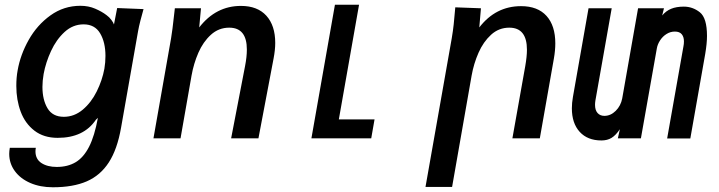

<svg xmlns="http://www.w3.org/2000/svg" viewBox="-20 -585 3040 812"><path d="M19 65.5Q19 54 21.5 40H131.5Q130 48.5 130 55Q130 88 155.2 104.5Q180.5 121 220 121Q266.5 121 300 101Q333.5 81 356.8 35.5Q380 -10 394 -86.5L385.5 -78.5Q334 -2 224 -2Q165 -2 125.5 -32.5Q86 -63 67.5 -112.8Q49 -162.5 49 -221.5Q49 -257.5 54.5 -287Q66 -353.5 101.5 -416.5Q137 -479.5 193.5 -520Q250 -560.5 320 -560.5Q354.5 -560.5 382.8 -548.2Q411 -536 430.5 -521Q442.5 -512.5 451.2 -500.5Q460 -488.5 462 -481.5L475.5 -551L587 -546.5Q580.5 -523.5 574 -498.5Q567.5 -473.5 564 -453.5L492 -45Q476 46.5 440.2 101.8Q404.5 157 346.8 182Q289 207 203.5 207Q150 207 108 188.8Q66 170.5 42.5 138.2Q19 106 19 65.5ZM421.5 -294.5Q426 -321 426 -348.5Q426 -406 403.5 -444Q381 -482 333.5 -482Q288.5 -482 253.2 -449.8Q218 -417.5 195.8 -369.2Q173.5 -321 164.5 -272Q159.5 -243 159.5 -217.5Q159.5 -163 181 -127Q202.5 -91 250 -91Q294 -91 330 -121.2Q366 -151.5 389.2 -198.5Q412.5 -245.5 421.5 -294.5Z M715.5 -515.5 719.5 -550H830L822.5 -469Q893 -560 999 -560Q1069 -560 1106.5 -518.5Q1144 -477 1144 -403.5Q1144 -374 1137 -337.5L1073 0H957.5L1016.5 -306Q1024 -344.5 1024 -375.5Q1024 -468 949.5 -468Q905 -468 872 -438Q839 -408 819 -362Q799 -316 790 -265L743.5 0H629L703.5 -423Q709.5 -459 715.5 -515.5Z M1396.5 -565H1498.5L1413 -80H1564L1550 0H1297Z M1905.5 -554 2014 -550 2007 -469Q2076.5 -559 2183.5 -559Q2254 -559 2291.2 -517.8Q2328.5 -476.5 2328.5 -401.5Q2328.5 -372 2322.5 -337.5L2263 0H2147L2201.5 -306Q2208.5 -346.5 2208.5 -374.5Q2208.5 -468 2134 -468Q2089.5 -468 2056.8 -438Q2024 -408 2003.8 -362Q1983.5 -316 1974.5 -265L1892 205.5H1779.5L1890.5 -423Q1896 -455.5 1898.8 -482.2Q1901.5 -509 1905.5 -554Z M2398.5 -127Q2398.5 -149.5 2403 -175L2469 -550H2567L2498 -159.5Q2496.5 -150 2496.5 -141.5Q2496.5 -119 2507.2 -107Q2518 -95 2536 -95Q2562.5 -95 2584 -116.2Q2605.5 -137.5 2611.5 -169L2678.5 -550H2788L2780.5 -519.5Q2796 -538.5 2818.2 -547.8Q2840.5 -557 2872 -557Q2909.5 -557 2939.8 -533Q2970 -509 2970 -433Q2970 -401.5 2962.5 -357L2899.5 0.5H2801.5L2870.5 -389.5Q2872.5 -399 2872.5 -410Q2872.5 -429 2863.2 -440.2Q2854 -451.5 2834 -451.5Q2815 -451.5 2798.8 -441.2Q2782.5 -431 2771.8 -414.5Q2761 -398 2758 -381L2690.5 0H2593L2601.5 -38.5Q2584 -12.5 2566.2 -1.8Q2548.5 9 2523.5 9Q2465 9 2431.8 -27.2Q2398.5 -63.5 2398.5 -127Z"/></svg>

Font: JuliaMono SemiBold
Style: Italic
Weight: 600
Italic angle: -9°
Monospace: yes
Designer: cormullion
Foundry: corm
Version: Version 0.056; ttfautohint (v1.8.4)